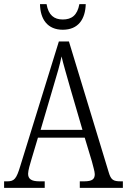

<svg xmlns="http://www.w3.org/2000/svg" viewBox="-20 -916 619 936"><path d="M286 -771C362 -771 396 -823 398 -896H367C357 -841 329 -821 286 -821C244 -821 216 -842 207 -896H175C176 -822 212 -771 286 -771ZM0 0H198V-32H172C131 -32 117 -45 117 -69C117 -85 127 -118 133 -138L165 -245H393L428 -129C433 -108 442 -80 442 -67C442 -43 430 -32 390 -32H369V0H579V-32H569C532 -32 521 -39 510 -76L316 -714H267L79 -107C60 -44 50 -32 15 -32H0ZM178 -283 241 -497C257 -550 273 -604 280 -641C289 -602 305 -549 323 -485L382 -283Z"/></svg>

Font: Noto Serif Myanmar Condensed Light
Style: Regular
Weight: 300
Width: 3
Designer: Ben Mitchell and the Monotype Design Team
Foundry: Monotype Imaging Inc.
Version: Version 2.106